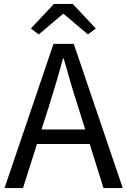

<svg xmlns="http://www.w3.org/2000/svg" viewBox="-20 -956 647 976"><path d="M300 -885H304L427 -781L467 -811L350 -936H254L137 -811L177 -781ZM191 -298 227 -410C253 -493 277 -572 300 -658H304C328 -573 351 -493 378 -410L413 -298ZM506 0H604L355 -733H252L3 0H97L168 -224H436Z"/></svg>

Font: Noto Sans CJK TC Regular
Style: Regular
Weight: 400
Designer: Ryoko NISHIZUKA (kana & ideographs); Paul D. Hunt (Latin, Greek & Cyrillic); Wenlong ZHANG (bopomofo); Sandoll Communica
Foundry: Adobe Systems Incorporated
Version: Version 1.001;PS 1.001;hotconv 1.0.78;makeotf.lib2.5.61930